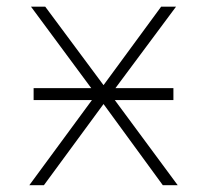

<svg xmlns="http://www.w3.org/2000/svg" viewBox="-20 -544 594 566"><path d="M79.1 -249V-284.2H249L71.3 -524.4H113.3L285.2 -293L455.1 -524.4H499L320.3 -284.2H491.2V-249H318.4L503.9 2H460L285.2 -237.3L109.4 2H66.4L251 -249Z"/></svg>

Font: Gen Shin Gothic ExtraLight
Style: Regular
Weight: 100
Designer: [Source Han Sans]
Ryoko NISHIZUKA  (kana & ideographs); Paul D. Hunt (Latin, Greek & Cyrillic); Wenlong ZHANG  (bopomofo
Version: Version 1.002.20150607